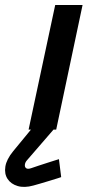

<svg xmlns="http://www.w3.org/2000/svg" viewBox="-76 -521 352 772"><path d="M143 -13H53L51 -3L-23 87Q-50 120 -54.5 149Q-59 178 -45.5 198.5Q-32 219 -5 227Q22 235 58 225Q66 223 84.5 217.5Q103 212 123 206Q143 200 157 195.5Q171 191 170 191L161 119Q161 119 148 123Q135 127 116.5 133Q98 139 79.5 145Q61 151 50 155Q36 160 29.5 155.5Q23 151 24 141.5Q25 132 32 124L141 -2ZM39 0H150L256 -501H146Z"/></svg>

Font: Advent Pro
Style: Italic
Weight: 400
Italic angle: -12°
Designer: VivaRado, Andreas Kalpakidis
Foundry: VivaRado, Andreas Kalpakidis
Version: Version 3.000